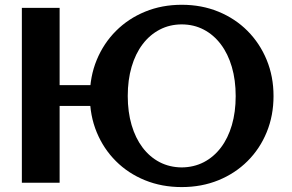

<svg xmlns="http://www.w3.org/2000/svg" viewBox="-20 -750 1197 788"><path d="M69.7 0V-717.6H224.7V0ZM725.7 17.8Q644.1 17.8 575.2 -10.2Q506.2 -38.2 455.6 -88.8Q404.9 -139.4 376.9 -207.3Q348.8 -275.3 348.8 -355.5Q348.8 -435.7 377 -504Q405.2 -572.3 456.1 -623.2Q506.9 -674 575.8 -702.2Q644.6 -730.4 725.9 -730.4Q807.5 -730.4 876.3 -702.2Q945.2 -674 995.8 -623.2Q1046.4 -572.3 1074.5 -504.2Q1102.6 -436 1102.6 -355.8Q1102.6 -275.6 1074.6 -207.5Q1046.7 -139.4 995.9 -88.8Q945.1 -38.2 876.3 -10.2Q807.4 17.8 725.7 17.8ZM725.7 -62.9Q775.8 -63.4 816.6 -84.5Q857.3 -105.7 886.6 -144.3Q915.9 -182.8 931.6 -236.5Q947.3 -290.2 947.3 -355.7Q947.3 -421.5 931.5 -475.4Q915.7 -529.3 886.3 -568.2Q856.9 -607.2 816.3 -628.4Q775.6 -649.7 725.9 -649.9Q676 -649.7 635.4 -628.4Q594.7 -607.2 565.3 -568.4Q535.9 -529.6 520.1 -475.7Q504.3 -421.8 504.3 -356Q504.3 -290.7 520.1 -236.9Q535.9 -183.1 565.2 -144.4Q594.5 -105.7 635.1 -84.5Q675.8 -63.4 725.7 -62.9ZM108.4 -315.3V-400.5H389.8V-315.3Z"/></svg>

Font: Russolo 10pt ExtraLight
Style: Regular
Weight: 200
Designer: Micah Stupak-Hahn
Version: Version 1.000